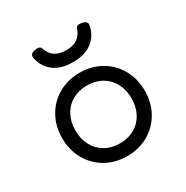

<svg xmlns="http://www.w3.org/2000/svg" viewBox="-157 -802 915 944"><g transform="rotate(-30 300.0 -329.5)"><path d="M460 -645Q460 -641.1 459.5 -638.7Q448.2 -583.5 407.5 -553.2Q366.7 -522.9 299.8 -522.9Q232.9 -522.9 192.1 -553.2Q151.4 -583.5 140.1 -638.7Q139.6 -641.1 139.6 -645Q139.6 -654.3 146 -659.9Q152.3 -665.5 166 -668.5Q173.3 -669.9 179.7 -669.9Q196.3 -669.9 200.7 -658.2Q211.9 -623.5 236.3 -606.9Q260.7 -590.3 299.8 -590.3Q339.4 -590.3 363.8 -606.9Q388.2 -623.5 398.9 -658.2Q403.3 -669.9 419.9 -669.9Q426.3 -669.9 433.6 -668.5Q447.3 -665.5 453.6 -659.9Q460 -654.3 460 -645ZM534.2 -225.6Q534.2 -157.7 503.7 -103.8Q473.1 -49.8 419.7 -19.5Q366.2 10.7 299.8 10.7Q233.4 10.7 179.9 -19.5Q126.5 -49.8 95.9 -103.8Q65.4 -157.7 65.4 -225.6Q65.4 -293.5 95.9 -347.4Q126.5 -401.4 179.9 -431.6Q233.4 -461.9 299.8 -461.9Q366.2 -461.9 419.7 -431.6Q473.1 -401.4 503.7 -347.4Q534.2 -293.5 534.2 -225.6ZM140.6 -225.6Q140.6 -177.7 160.4 -140.4Q180.2 -103 216.3 -82.3Q252.4 -61.5 299.8 -61.5Q347.2 -61.5 383.3 -82.3Q419.4 -103 439.2 -140.4Q459 -177.7 459 -225.6Q459 -273.4 439.2 -310.8Q419.4 -348.1 383.3 -368.9Q347.2 -389.6 299.8 -389.6Q252.4 -389.6 216.3 -368.9Q180.2 -348.1 160.4 -310.8Q140.6 -273.4 140.6 -225.6Z"/></g></svg>

Font: Courier Prime Sans
Style: Regular
Weight: 400
Designer: Alan Dague-Greene
Foundry: Quote-Unquote Apps
Version: Version 3.020